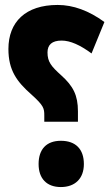

<svg xmlns="http://www.w3.org/2000/svg" viewBox="-20 -744 442 776"><path d="M159 -252H295V-294C295 -359 276 -396 227 -440C187 -476 172 -494 172 -532C172 -563 190 -580 229 -580C264 -580 304 -562 350 -528L402 -655C339 -701 276 -724 213 -724C83 -724 14 -655 14 -546C14 -460 48 -414 107 -362C157 -317 159 -306 159 -277ZM226 12C283 12 319 -22 319 -81C319 -141 286 -175 226 -175C168 -175 136 -141 136 -81C136 -22 169 12 226 12Z"/></svg>

Font: Noto Sans Arabic UI XCn Bk
Style: Regular
Weight: 900
Width: 2
Designer: Monotype Design Team, Nadine Chahine and Nizar Qandah
Foundry: Monotype Imaging Inc.
Version: Version 2.010